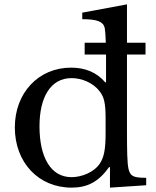

<svg xmlns="http://www.w3.org/2000/svg" viewBox="-20 -850 715 880"><path d="M647 -600V-654H562V-830L357 -792V-762C426 -762 453 -751 460 -722C462 -711 464 -687 465 -654H368V-600H466V-575V-473H462C423 -519 369 -540 306 -540C156 -540 48 -424 48 -266C48 -105 157 10 308 10C381 10 432 -17 480 -84H484V10L650 -1V-35C588 -35 577 -44 569 -76C563 -101 562 -161 562 -253V-600ZM464 -305V-239C464 -167 457 -130 438 -101C412 -61 355 -38 308 -38C212 -38 161 -130 161 -271C161 -406 213 -492 308 -492C354 -492 407 -471 437 -431C458 -404 464 -375 464 -305Z"/></svg>

Font: Libre Baskerville
Style: Regular
Weight: 400
Designer: Pablo Impallari, Rodrigo Fuenzalida
Foundry: Pablo Impallari, Rodrigo Fuenzalida
Version: Version 1.051;Glyphs 3.2.3 (3260)